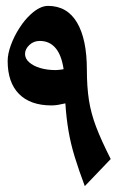

<svg xmlns="http://www.w3.org/2000/svg" viewBox="-20 -766 401 652"><path d="M268 -134Q248 -187 234 -232.5Q220 -278 212.5 -322.5Q205 -367 202 -415Q189 -412 177.5 -410Q166 -408 155 -408Q83 -408 44.5 -447Q6 -486 6 -559Q6 -583 17 -613Q28 -643 46 -671Q64 -699 85 -718Q116 -746 143 -746Q208 -746 241.5 -689.5Q275 -633 275 -529Q275 -471 282 -426Q289 -381 306.5 -335Q324 -289 356 -226ZM170 -528Q176 -528 182.5 -529Q189 -530 196 -531Q189 -579 168.5 -603Q148 -627 115 -627Q94 -627 79.5 -613Q65 -599 65 -583Q65 -567 79 -554.5Q93 -542 116.5 -535Q140 -528 170 -528Z"/></svg>

Font: Noto Naskh Arabic UI
Style: Regular
Weight: 400
Designer: Monotype Design Team, David Williams, Mohamad Dakak and Nizar Qandah
Foundry: Monotype Imaging Inc.
Version: Version 2.014